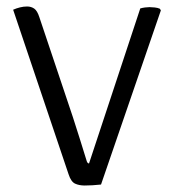

<svg xmlns="http://www.w3.org/2000/svg" viewBox="-20 -568 530 592"><path d="M412.5 -542Q419.5 -544 427.2 -545Q435 -546 441 -546Q447.5 -546 457 -545Q466.5 -544 473 -541L476 -536L291.5 1Q264.5 4 241 4Q224 4 211.5 -1.8Q199 -7.5 191.5 -30.5L20.5 -538Q30.5 -542.5 41.5 -545.2Q52.5 -548 63.5 -548Q76 -548 85.5 -541.5Q95 -535 101.5 -514.5L204.5 -207.5Q213.5 -180 226 -140.2Q238.5 -100.5 247.5 -71Q250 -64 254.5 -64Z"/></svg>

Font: Signika Negative SC Light
Style: Regular
Weight: 300
Designer: Anna Giedryś
Foundry: Anna Giedryś
Version: Version 2.000; ttfautohint (v1.8.3) -l 8 -r 50 -G 200 -x 9 -